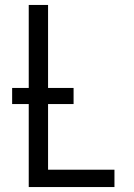

<svg xmlns="http://www.w3.org/2000/svg" viewBox="-20 -755 540 775"><path d="M96 0V-335H29V-400H96V-735H174V-400H277V-335H174V-70H442V0Z"/></svg>

Font: Iosevka SS18
Style: Regular
Weight: 400
Monospace: yes
Designer: Belleve Invis
Foundry: Belleve Invis
Version: Version 25.1.1; ttfautohint (v1.8.4)